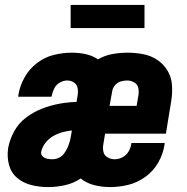

<svg xmlns="http://www.w3.org/2000/svg" viewBox="-20 -752 760 780"><path d="M175 8Q209 8 243.5 0.5Q278 -7 308 -27Q331 -8 362.5 0Q394 8 427 8Q464 8 501 -1Q538 -10 570.5 -33.5Q603 -57 622.5 -91Q642 -125 648 -162Q649 -166 649 -171H514L513 -167Q511 -151 502 -136Q493 -121 477.5 -113Q462 -105 446 -105Q430 -105 416.5 -113Q403 -121 400 -136Q397 -151 400 -167L407 -209H654L676 -344Q681 -377 678.5 -408.5Q676 -440 660 -466Q644 -492 618.5 -509Q593 -526 561.5 -532Q530 -538 498 -538Q468 -538 437 -532.5Q406 -527 378 -511Q356 -526 328.5 -532Q301 -538 272 -538Q236 -538 199 -529Q162 -520 130.5 -496Q99 -472 80 -438Q61 -404 55 -368Q54 -363 54 -359H189L190 -362Q193 -378 200.5 -393Q208 -408 223 -416.5Q238 -425 253 -425Q269 -425 281 -416.5Q293 -408 295.5 -393Q298 -378 295 -363L291 -338Q256 -337 220.5 -330.5Q185 -324 150.5 -310.5Q116 -297 85.5 -274Q55 -251 37 -217.5Q19 -184 13 -150Q8 -115 16.5 -82.5Q25 -50 50 -29Q75 -8 108 0Q141 8 175 8ZM425 -322 436 -382Q438 -395 447.5 -406Q457 -417 470 -421Q483 -425 497 -425Q512 -425 525.5 -417Q539 -409 542 -394Q545 -379 542 -363L535 -322ZM193 -105Q183 -105 172.5 -107Q162 -109 154 -116Q146 -123 147 -134Q151 -154 164 -171Q177 -188 195 -198.5Q213 -209 232.5 -214.5Q252 -220 272 -222L269 -204Q267 -191 263.5 -178Q260 -165 254.5 -152.5Q249 -140 240.5 -128.5Q232 -117 219 -111Q206 -105 193 -105ZM267 -638H567V-732H267Z"/></svg>

Font: Iosevka Sparkle Extrabold
Style: Italic
Weight: 800
Italic angle: -9°
Designer: Belleve Invis
Foundry: Belleve Invis
Version: Version 4.5.0; ttfautohint (v1.8.3)